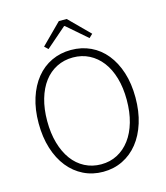

<svg xmlns="http://www.w3.org/2000/svg" viewBox="-124 -933 899 1040"><g transform="rotate(-15 326.0 -413.5)"><path d="M191 -726 304 -839H348L461 -726L441 -707L328 -805H324L211 -707ZM326 12Q267 12 217 -12.5Q167 -37 131 -82Q95 -127 75 -190.5Q55 -254 55 -332Q55 -410 75 -472.5Q95 -535 131 -579.5Q167 -624 217 -647.5Q267 -671 326 -671Q386 -671 436 -647.5Q486 -624 522 -579.5Q558 -535 578 -472.5Q598 -410 598 -332Q598 -254 578 -190.5Q558 -127 522 -82Q486 -37 436 -12.5Q386 12 326 12ZM326 -30Q376 -30 417 -51.5Q458 -73 487.5 -112.5Q517 -152 533 -207.5Q549 -263 549 -332Q549 -400 533 -455Q517 -510 487.5 -548.5Q458 -587 417 -608Q376 -629 326 -629Q276 -629 234.5 -608Q193 -587 164 -548.5Q135 -510 119 -455Q103 -400 103 -332Q103 -263 119 -207.5Q135 -152 164 -112.5Q193 -73 234.5 -51.5Q276 -30 326 -30Z"/></g></svg>

Font: TypoPRO Source Sans Pro
Style: Regular
Weight: 300
Designer: Paul D. Hunt
Foundry: Adobe Systems Incorporated
Version: Version 2.020;PS 2.000;hotconv 1.0.86;makeotf.lib2.5.63406